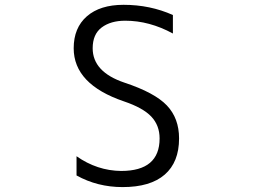

<svg xmlns="http://www.w3.org/2000/svg" viewBox="-20 -760 1040 790"><path d="M691.4 -622.1Q594.7 -674.8 495.1 -674.8Q435.5 -674.8 398.4 -647Q361.3 -619.1 361.3 -561.5Q361.3 -463.9 492.2 -419.9Q616.2 -378.9 666.5 -326.2Q716.8 -273.4 716.8 -190.4Q716.8 -92.8 657.7 -41.5Q598.6 9.8 484.4 9.8Q380.9 9.8 294.9 -38.1V-117.2Q379.9 -57.6 478.5 -56.6Q636.7 -56.6 636.7 -190.4Q636.7 -244.1 602.5 -280.3Q568.4 -316.4 490.2 -342.8Q283.2 -413.1 283.2 -561.5Q283.2 -645.5 337.4 -692.9Q391.6 -740.2 488.3 -740.2Q597.7 -740.2 691.4 -698.2Z"/></svg>

Font: Gen Shin Gothic Monospace Normal
Style: Regular
Weight: 350
Designer: [Source Han Sans]
Ryoko NISHIZUKA  (kana & ideographs); Paul D. Hunt (Latin, Greek & Cyrillic); Wenlong ZHANG  (bopomofo
Version: Version 1.002.20150607